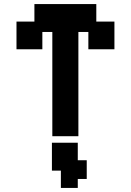

<svg xmlns="http://www.w3.org/2000/svg" viewBox="-20 -658 643 943"><path d="M237 11V-501H188V-416H61V-552H149V-638H453V-552H542V-416H414V-501H365V11ZM279 265V201V200V180H235V43H362V129H406V221H362V265Z"/></svg>

Font: Pixelify Sans
Style: Bold
Weight: 700
Designer: Stefie Justprince
Foundry: Typecalism Foundryline
Version: Version 1.000